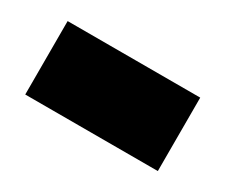

<svg xmlns="http://www.w3.org/2000/svg" viewBox="-44 -729 407 346"><g transform="rotate(30 159.0 -555.5)"><path d="M21 -479.5V-632.3H296.9V-479.5Z"/></g></svg>

Font: Open Sans ExtraBold
Style: Regular
Weight: 800
Designer: Monotype Design Team
Foundry: Monotype Imaging Inc.
Version: Version 3.003; ttfautohint (v1.8.4)